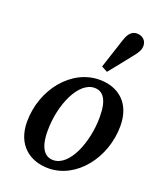

<svg xmlns="http://www.w3.org/2000/svg" viewBox="-146 -864 796 966"><g transform="rotate(20 252.5 -381.0)"><path d="M230 14C380 14 499 -139 499 -310C499 -432 423 -493 322 -493C171 -493 50 -343 50 -170C50 -47 130 14 230 14ZM239 -33C196 -33 163 -67 163 -162C163 -304 227 -446 312 -446C356 -446 386 -412 386 -317C386 -180 326 -33 239 -33ZM310 -560 342 -543C375 -583 406 -623 438 -663C460 -690 470 -706 470 -729C470 -756 449 -776 419 -776C396 -776 376 -763 362 -719C345 -668 327 -613 310 -560Z"/></g></svg>

Font: Source Serif Pro Semibold
Style: Italic
Weight: 600
Italic angle: -12°
Designer: Frank Grießhammer
Foundry: Adobe Systems Incorporated
Version: Version 3.001;hotconv 1.0.111;makeotfexe 2.5.65597